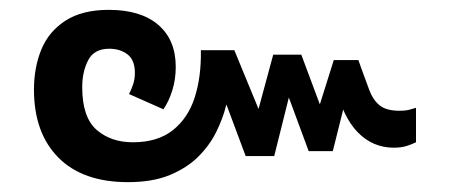

<svg xmlns="http://www.w3.org/2000/svg" viewBox="-20 -440 922 390"><path d="M240 -70Q148 -70 98.5 -120Q49 -170 49 -258Q49 -303 64 -339.5Q79 -376 113 -398Q147 -420 201 -420Q266 -420 301.5 -389.5Q337 -359 337 -304Q337 -279 330 -256.5Q323 -234 312 -218L242 -249Q246 -256 250 -267.5Q254 -279 254 -292Q254 -318 239 -329.5Q224 -341 202 -341Q171 -341 159 -317.5Q147 -294 147 -263Q147 -202 176 -176.5Q205 -151 250 -151Q300 -151 331 -175.5Q362 -200 375.5 -242Q389 -284 388 -338H456L519 -185H496L535 -329H592L642 -195L619 -194L658 -318H708L714 -301Q723 -277 730 -257.5Q737 -238 750.5 -226.5Q764 -215 792 -215Q803 -215 811 -217Q819 -219 825 -221V-151Q817 -147 806 -143.5Q795 -140 780 -140Q737 -140 706.5 -171.5Q676 -203 662 -265H689L656 -133H607L553 -279H576L537 -123H479L423 -273H448Q446 -253 439.5 -226.5Q433 -200 419.5 -172.5Q406 -145 383 -122Q360 -99 325 -84.5Q290 -70 240 -70Z"/></svg>

Font: Noto Sans Thai Medium
Style: Regular
Weight: 500
Designer: Monotype Design Team
Foundry: Monotype Imaging Inc.
Version: Version 2.001